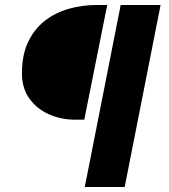

<svg xmlns="http://www.w3.org/2000/svg" viewBox="-20 -670 676 770"><path d="M320 80 464 -650H624L480 80ZM282 -190Q225 -190 176.5 -211.5Q128 -233 98 -274.5Q68 -316 68 -376Q68 -449 92.5 -501Q117 -553 159 -586Q201 -619 255 -634.5Q309 -650 368 -650H410L318 -190Z"/></svg>

Font: Source Sans 3 ExtraLight Black
Style: Italic
Weight: 900
Italic angle: -11°
Version: Version 3.052;hotconv 1.1.0;makeotfexe 2.6.0